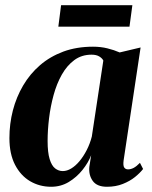

<svg xmlns="http://www.w3.org/2000/svg" viewBox="-20 -703 581 734"><path d="M452.5 -89.5Q450 -69.5 455 -62.5Q460 -55.5 469.5 -55.5Q480 -55.5 491 -61.2Q502 -67 515 -80.5L527 -57Q515.5 -42 496 -26.2Q476.5 -10.5 449.5 0.2Q422.5 11 389 11Q350.5 11 334.5 -11.5Q318.5 -34 321.5 -65L328.5 -109.5Q317.5 -81 295.2 -53.2Q273 -25.5 242.8 -7.2Q212.5 11 175.5 11Q131.5 11 95.2 -10.2Q59 -31.5 37.5 -73Q16 -114.5 16 -175Q16 -229.5 29.2 -280.8Q42.5 -332 68.5 -376.2Q94.5 -420.5 133 -453.8Q171.5 -487 222.2 -505.8Q273 -524.5 335.5 -524.5Q365 -524.5 390.5 -518.2Q416 -512 437.5 -502.5L517.5 -521.5ZM375 -471.5Q371 -480 359.8 -487Q348.5 -494 330 -494Q292 -494 264 -473.2Q236 -452.5 216.2 -417.5Q196.5 -382.5 184.8 -339.2Q173 -296 167.5 -250.5Q162 -205 162 -164Q162 -120 169.8 -94.8Q177.5 -69.5 190.8 -59.2Q204 -49 220 -49Q236 -49 252.5 -59Q269 -69 284 -87Q299 -105 311.5 -129.2Q324 -153.5 331 -181ZM213.5 -683H486L475 -601H203Z"/></svg>

Font: Merriweather 120pt
Style: Bold Italic
Weight: 700
Italic angle: -7.8°
Version: Version 2.101